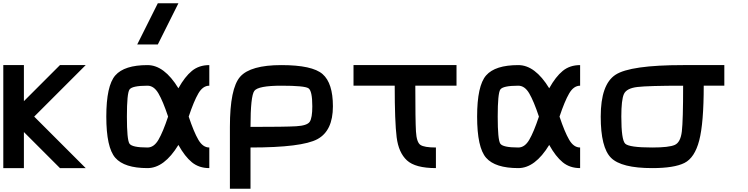

<svg xmlns="http://www.w3.org/2000/svg" viewBox="-20 -1020 4540 1165"><path d="M125 -625V-406.2L343.8 -625H500L187.5 -312.5L500 0H343.8L125 -218.8V0H0V-625Z M1250 -125V0Q1187.5 0 1144.5 -35.2Q1101.6 -70.3 1062.5 -140.6Q976.6 0 875 0Q734.4 0 679.7 -62.5Q625 -125 625 -312.5Q625 -500 679.7 -562.5Q734.4 -625 875 -625Q976.6 -625 1062.5 -484.4Q1101.6 -554.7 1144.5 -589.8Q1187.5 -625 1250 -625V-500Q1210.9 -500 1183.6 -453.1Q1156.2 -406.2 1125 -312.5Q1156.2 -218.8 1183.6 -171.9Q1210.9 -125 1250 -125ZM875 -500Q781.2 -500 765.6 -476.6Q750 -453.1 750 -312.5Q750 -171.9 765.6 -148.4Q781.2 -125 875 -125Q914.1 -125 941.4 -171.9Q968.8 -218.8 1000 -312.5Q968.8 -406.2 941.4 -453.1Q914.1 -500 875 -500ZM937.5 -750H812.5L937.5 -1000H1062.5Z M1875 -375Q1875 -468.8 1851.6 -484.4Q1828.1 -500 1687.5 -500Q1546.9 -500 1523.4 -468.8Q1500 -437.5 1500 -250Q1710.9 -250 1777.3 -253.9Q1843.8 -257.8 1859.4 -281.2Q1875 -304.7 1875 -375ZM2000 -375Q2000 -226.6 1906.2 -175.8Q1812.5 -125 1500 -125V125H1375V-250Q1375 -484.4 1437.5 -554.7Q1500 -625 1687.5 -625Q1875 -625 1937.5 -570.3Q2000 -515.6 2000 -375Z M2625 -125V0Q2500 0 2449.2 -46.9Q2398.4 -93.8 2386.7 -187.5Q2375 -281.2 2375 -500H2125V-625H2750V-500H2500Q2500 -289.1 2503.9 -222.7Q2507.8 -156.2 2531.2 -140.6Q2554.7 -125 2625 -125Z M3500 -125V0Q3437.5 0 3394.5 -35.2Q3351.6 -70.3 3312.5 -140.6Q3226.6 0 3125 0Q2984.4 0 2929.7 -62.5Q2875 -125 2875 -312.5Q2875 -500 2929.7 -562.5Q2984.4 -625 3125 -625Q3226.6 -625 3312.5 -484.4Q3351.6 -554.7 3394.5 -589.8Q3437.5 -625 3500 -625V-500Q3460.9 -500 3433.6 -453.1Q3406.2 -406.2 3375 -312.5Q3406.2 -218.8 3433.6 -171.9Q3460.9 -125 3500 -125ZM3125 -500Q3031.2 -500 3015.6 -476.6Q3000 -453.1 3000 -312.5Q3000 -171.9 3015.6 -148.4Q3031.2 -125 3125 -125Q3164.1 -125 3191.4 -171.9Q3218.8 -218.8 3250 -312.5Q3218.8 -406.2 3191.4 -453.1Q3164.1 -500 3125 -500Z M3937.5 -125Q4039.1 -125 4074.2 -140.6Q4109.4 -156.2 4117.2 -222.7Q4125 -289.1 4125 -500Q3914.1 -500 3847.7 -492.2Q3781.2 -484.4 3765.6 -449.2Q3750 -414.1 3750 -312.5Q3750 -171.9 3773.4 -148.4Q3796.9 -125 3937.5 -125ZM4375 -500H4250Q4250 -273.4 4222.7 -168Q4195.3 -62.5 4132.8 -31.2Q4070.3 0 3937.5 0Q3750 0 3687.5 -62.5Q3625 -125 3625 -312.5Q3625 -507.8 3714.8 -566.4Q3804.7 -625 4125 -625H4375Z"/></svg>

Font: CraftyPE
Style: Regular
Weight: 400
Designer: Erek Butcher
Foundry: Haunted Coop
Version: Version 0.018;April 4, 2024;FontCreator 15.0.0.2962 64-bit